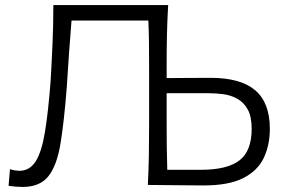

<svg xmlns="http://www.w3.org/2000/svg" viewBox="-20 -733 1134 761"><path d="M69.5 8Q43.5 8 14 3.5L19.5 -62.5Q30 -59 40.5 -57.5Q51 -56 56.5 -56Q97.5 -56 121.2 -93.2Q145 -130.5 158 -208.8Q171 -287 180.5 -410Q185 -485.5 188.2 -561Q191.5 -636.5 191.5 -713H646.5Q643 -653 641.8 -597Q640.5 -541 640.5 -475V-423.5Q672 -423.5 715.8 -424Q759.5 -424.5 814.5 -424.5Q934 -424.5 991.8 -375Q1049.5 -325.5 1049.5 -222.5Q1049.5 -158 1025.5 -107.2Q1001.5 -56.5 944.2 -27.2Q887 2 786.5 2Q720 2 667 1Q614 0 566 0Q569 -60 570 -115.2Q571 -170.5 571 -236.5V-465Q571 -517 570.5 -561.8Q570 -606.5 568 -651.5H263.5Q258 -586.5 253.5 -520.8Q249 -455 244.5 -385Q234 -251 219.8 -164Q205.5 -77 171.8 -34.5Q138 8 69.5 8ZM643 -60H776.5Q880.5 -60 929 -97.2Q977.5 -134.5 977.5 -222.5Q977.5 -271 961.8 -299.2Q946 -327.5 920.8 -341.5Q895.5 -355.5 866.2 -359.5Q837 -363.5 809.5 -363.5H640.5V-248.5Q640.5 -196.5 641 -151.2Q641.5 -106 643 -60Z"/></svg>

Font: Commissioner Flair Light
Style: Regular
Weight: 300
Designer: Kostas Bartsokas
Foundry: Kostas Bartsokas
Version: Version 1.000; ttfautohint (v1.8.3)